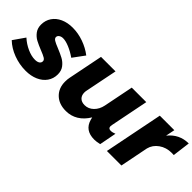

<svg xmlns="http://www.w3.org/2000/svg" viewBox="8 -1103 1665 1665"><g transform="rotate(45 840.5 -270.0)"><path d="M-19 -96 55 -202Q97 -164 148 -141Q199 -118 243 -118Q271 -118 286.5 -128.5Q302 -139 302 -158Q302 -174 283 -185.5Q264 -197 223 -213Q175 -232 143 -249Q111 -266 88 -296.5Q65 -327 65 -371Q65 -423 92 -463Q119 -503 167.5 -525Q216 -547 279 -547Q346 -547 412.5 -523.5Q479 -500 532 -459L454 -353Q408 -385 362.5 -404Q317 -423 285 -423Q263 -423 248 -412.5Q233 -402 233 -386Q233 -370 252.5 -358Q272 -346 313 -330Q362 -310 394.5 -292.5Q427 -275 450.5 -244.5Q474 -214 474 -169Q474 -117 446 -77Q418 -37 368 -15Q318 7 254 7Q176 7 103.5 -20.5Q31 -48 -19 -96Z M1117 -195Q1114 -183 1114 -174Q1114 -147 1143 -147Q1165 -147 1191 -158L1161 -1Q1124 8 1096 8Q982 8 954 -92L948 -116Q911 -55 860 -24Q809 7 747 7Q662 7 612 -41.5Q562 -90 562 -169Q562 -199 567 -221L631 -541H809L750 -247Q747 -234 747 -221Q747 -185 768 -164.5Q789 -144 826 -144Q872 -144 907 -178Q942 -212 953 -266L1008 -541H1186Z M1700 -548 1679 -385Q1670 -386 1653 -386Q1587 -386 1537.5 -351Q1488 -316 1474 -261L1422 0H1244L1352 -541H1530L1513 -457Q1586 -548 1700 -548Z"/></g></svg>

Font: TypoPRO Montserrat Alternates
Style: Bold Italic
Weight: 700
Italic angle: -11.3°
Designer: Julieta Ulanovsky
Foundry: Julieta Ulanovsky
Version: Version 6.001